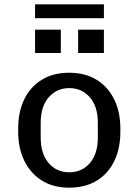

<svg xmlns="http://www.w3.org/2000/svg" viewBox="-20 -857 640 887"><path d="M300 10Q225 10 172.5 -23.5Q120 -57 92 -115Q64 -173 64 -247V-264Q64 -340 92 -398Q120 -456 173 -488.5Q226 -521 299 -521Q374 -521 427 -488Q480 -455 508 -397Q536 -339 536 -264V-247Q536 -171 508 -113Q480 -55 427 -22.5Q374 10 300 10ZM300 -61Q358 -61 395 -103.5Q432 -146 432 -222V-289Q432 -365 395 -407.5Q358 -450 300 -450Q242 -450 205 -407.5Q168 -365 168 -289V-222Q168 -146 205 -103.5Q242 -61 300 -61ZM142 -773V-837H460V-773ZM460 -612H341V-720H460ZM261 -612H142V-720H261Z"/></svg>

Font: Chivo Mono
Style: Regular
Weight: 400
Monospace: yes
Designer: Hector Gatti
Foundry: Omnibus-Type
Version: Version 1.008; ttfautohint (v1.8.4.7-5d5b)